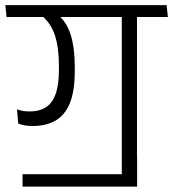

<svg xmlns="http://www.w3.org/2000/svg" viewBox="-38 -650 660 733"><path d="M427 15H48V62.5H485.5V-50H427ZM485 -600.5H427V0H485ZM370 -585H603L598 -630.5H365.5ZM-13 -585H564L559.5 -630.5H-17.5ZM184.5 -592.5H119Q156 -562.5 171.5 -515.5Q187 -468.5 187 -397V-384Q187 -324.5 173.8 -289.5Q160.5 -254.5 135.8 -239.5Q111 -224.5 75.5 -224.5Q62 -224.5 50.2 -226.5Q38.5 -228.5 27 -232.5L31.5 -178.5Q42.5 -173.5 57 -171.2Q71.5 -169 87.5 -169Q138.5 -169 174.2 -189.8Q210 -210.5 228.8 -256.5Q247.5 -302.5 247.5 -378.5V-392.5Q247.5 -467 232.2 -516Q217 -565 184.5 -592.5Z"/></svg>

Font: Anek Devanagari Medium Light
Style: Regular
Weight: 300
Version: Version 1.003